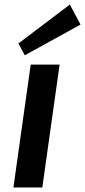

<svg xmlns="http://www.w3.org/2000/svg" viewBox="-20 -824 374 844"><path d="M242 -540 166 0H39L115 -540ZM334 -716 89 -581 61 -633 287 -804Z"/></svg>

Font: Pathway Extreme 8pt Thin 12pt SemiBold
Style: Italic
Weight: 600
Italic angle: -8°
Version: Version 1.001;gftools[0.9.26]